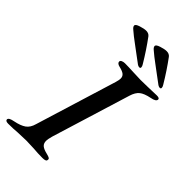

<svg xmlns="http://www.w3.org/2000/svg" viewBox="-288 -929 1008 1008"><g transform="rotate(45 216.0 -425.0)"><path d="M-28 -8Q-27 -15 -18.5 -19.5Q-10 -24 6 -27Q46 -35 67.5 -50Q89 -65 98 -98L237 -550Q243 -570 243 -581Q243 -597 232 -606Q221 -615 195 -621Q174 -626 174 -639Q174 -646 182.5 -650Q191 -654 202 -654Q228 -654 266 -652Q302 -650 322 -650L375 -651Q415 -653 440 -653Q460 -653 460 -643Q460 -627 426 -621Q386 -613 367.5 -598Q349 -583 339 -550L204 -111Q197 -85 197 -74Q197 -54 209 -44Q221 -34 247 -28Q264 -24 270 -20Q276 -16 274 -8Q274 4 247 4Q212 4 180 1Q142 -1 123 -1Q101 -1 61 1Q30 4 -7 4Q-28 4 -28 -8ZM278 -699Q278 -707 272 -716Q232 -783 189 -841Q179 -854 160 -854Q145 -854 120 -846Q95 -838 96 -828Q96 -819 110 -808Q133 -788 164.5 -765Q196 -742 206 -734L249 -702Q261 -692 270 -692Q278 -692 278 -699ZM430 -699Q430 -707 424 -716Q384 -783 341 -841Q331 -854 312 -854Q297 -854 272 -846Q247 -838 248 -828Q248 -819 262 -808Q285 -788 316.5 -765Q348 -742 358 -734L401 -702Q413 -692 422 -692Q430 -692 430 -699Z"/></g></svg>

Font: EB Garamond Medium
Style: Italic
Weight: 500
Italic angle: -17.2°
Designer: Georg Duffner and Octavio Pardo
Foundry: Georg Duffner
Version: Version 1.000